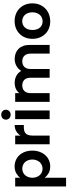

<svg xmlns="http://www.w3.org/2000/svg" viewBox="982 -1800 1082 3086"><g transform="rotate(-90 1523.0 -257.0)"><path d="M209 -474Q234 -509 280.5 -536Q327 -563 392 -563Q445 -563 491.5 -543Q538 -523 572 -486Q606 -449 625.5 -396.5Q645 -344 645 -279Q645 -214 625.5 -161Q606 -108 572 -70Q538 -32 491.5 -11.5Q445 9 392 9Q326 9 280.5 -18Q235 -45 209 -79V264H69V-554H209ZM502 -279Q502 -318 489.5 -348.5Q477 -379 457 -399Q437 -419 410 -429.5Q383 -440 355 -440Q327 -440 300.5 -429.5Q274 -419 254 -398Q234 -377 221.5 -346.5Q209 -316 209 -277Q209 -238 221.5 -207.5Q234 -177 254 -156Q274 -135 300.5 -124.5Q327 -114 355 -114Q383 -114 410 -125Q437 -136 457 -157Q477 -178 489.5 -209Q502 -240 502 -279Z M887 0H747V-554H887V-468Q913 -511 956 -536.5Q999 -562 1057 -562V-415H1020Q989 -415 964.5 -408.5Q940 -402 922.5 -386Q905 -370 896 -343Q887 -316 887 -276Z M1151 -554H1291V0H1151ZM1222 -627Q1187 -627 1165 -649Q1143 -671 1143 -703Q1143 -735 1165 -756.5Q1187 -778 1222 -778Q1257 -778 1279.5 -756.5Q1302 -735 1302 -703Q1302 -671 1279.5 -649Q1257 -627 1222 -627Z M2204 -306Q2204 -372 2170.5 -406Q2137 -440 2081 -440Q2024 -440 1990.5 -406Q1957 -372 1957 -306V0H1817V-306Q1817 -372 1783.5 -406Q1750 -440 1694 -440Q1637 -440 1603 -406Q1569 -372 1569 -306V0H1429V-554H1569V-487Q1595 -522 1637.5 -542Q1680 -562 1732 -562Q1797 -562 1847.5 -535Q1898 -508 1927 -456Q1954 -504 2005 -533Q2056 -562 2117 -562Q2167 -562 2208.5 -546.5Q2250 -531 2280 -501Q2310 -471 2327 -426.5Q2344 -382 2344 -325V0H2204Z M3012 -277Q3012 -212 2989.5 -159Q2967 -106 2928 -68.5Q2889 -31 2836 -11Q2783 9 2723 9Q2663 9 2611.5 -11Q2560 -31 2522.5 -68.5Q2485 -106 2463.5 -159Q2442 -212 2442 -277Q2442 -343 2464 -395.5Q2486 -448 2524.5 -485.5Q2563 -523 2615 -543Q2667 -563 2727 -563Q2787 -563 2839 -543Q2891 -523 2929.5 -485.5Q2968 -448 2990 -395.5Q3012 -343 3012 -277ZM2584 -277Q2584 -236 2595 -205Q2606 -174 2625 -153.5Q2644 -133 2669.5 -123Q2695 -113 2723 -113Q2751 -113 2777 -123Q2803 -133 2823 -153.5Q2843 -174 2855.5 -205Q2868 -236 2868 -277Q2868 -319 2856 -349.5Q2844 -380 2824 -400.5Q2804 -421 2778.5 -431Q2753 -441 2725 -441Q2697 -441 2671.5 -431Q2646 -421 2626.5 -400.5Q2607 -380 2595.5 -349.5Q2584 -319 2584 -277Z"/></g></svg>

Font: SVN-Poppins SemiBold
Style: Regular
Weight: 600
Designer: Ninad Kale (Devanagari), Jonny Pinhorn (Latin)
Foundry: Indian Type Foundry
Version: Version 3.002 2017